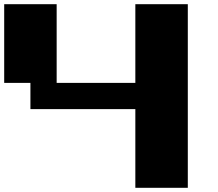

<svg xmlns="http://www.w3.org/2000/svg" viewBox="-20 -1020 1040 915"><path d="M0 -812.5V-1000H125H250V-812.5V-625H437.5H625V-812.5V-1000H750H875V-562.5V-125H750H625V-312.5V-500H375H125V-562.5V-625H62.5H0Z"/></svg>

Font: Press Start 2P
Style: Regular
Weight: 500
Monospace: yes
Version: Version 2.14